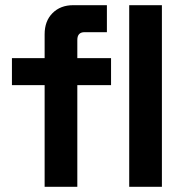

<svg xmlns="http://www.w3.org/2000/svg" viewBox="-20 -720 714 740"><path d="M278 0H152V-392H26V-496H152V-588Q152 -639 182.5 -669.5Q213 -700 262 -700H392V-596H306Q278 -596 278 -566V-496H408V-392H278ZM604 0H478V-700H604Z"/></svg>

Font: Rootstock Sans Headline
Style: Bold
Weight: 700
Designer: Florian Karsten
Foundry: Florian Karsten
Version: Version 2.000;FEAKit 1.0